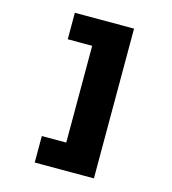

<svg xmlns="http://www.w3.org/2000/svg" viewBox="-117 -794 883 987"><g transform="rotate(15 325.0 -300.5)"><path d="M474 98H289V-699H474ZM409 98H159V-43H409ZM409 -558H159V-699H409Z"/></g></svg>

Font: Azeret Mono ExtraBold
Style: Regular
Weight: 800
Designer: Martin Vácha
Foundry: Displaay
Version: Version 1.002